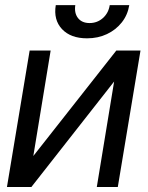

<svg xmlns="http://www.w3.org/2000/svg" viewBox="-20 -748 590 768"><path d="M113.3 -124 445.3 -545.9H542L451.2 0H367.2L436.5 -421.9L105.5 0H7.8L98.6 -545.9H182.6ZM328.1 -594.7Q262.7 -594.7 228 -631.6Q193.4 -668.5 203.1 -727.5H281.2Q276.4 -695.8 292 -675.8Q307.6 -655.8 338.4 -655.8Q369.1 -655.8 391.6 -675.8Q414.1 -695.8 418.9 -727.5H497.1Q490.7 -688 467 -658.2Q443.4 -628.4 407.7 -611.6Q372.1 -594.7 328.1 -594.7Z"/></svg>

Font: Inter Tight
Style: Italic
Weight: 400
Italic angle: -9.39999°
Designer: Rasmus Andersson
Foundry: rsms
Version: Version 3.002